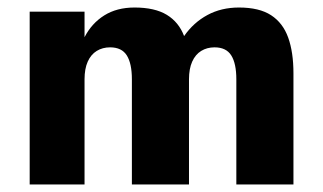

<svg xmlns="http://www.w3.org/2000/svg" viewBox="-20 -491 860 511"><path d="M761 -296Q761 -352 747 -391Q733 -430 701.5 -450.5Q670 -471 616 -471Q569 -471 532 -451Q495 -431 470 -395Q456 -432 424 -451.5Q392 -471 338 -471Q291 -471 257.5 -450Q224 -429 205 -392V-460H59V0H205V-280Q205 -308 213.5 -327Q222 -346 237.5 -355.5Q253 -365 273 -365Q304 -365 317.5 -343.5Q331 -322 331 -280V0H483V-280Q483 -308 491.5 -327Q500 -346 515.5 -355.5Q531 -365 551 -365Q582 -365 595.5 -343.5Q609 -322 609 -280V0H761Z"/></svg>

Font: Jost
Style: Bold
Weight: 700
Version: Version 3.710